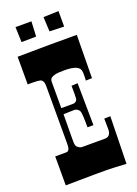

<svg xmlns="http://www.w3.org/2000/svg" viewBox="-169 -975 748 1046"><g transform="rotate(-20 205.5 -451.5)"><path d="M87.9 -168Q108.9 -168 108.9 -206.1V-544.9Q108.9 -578.6 88.9 -584.5Q76.7 -587.9 44.9 -587.9H17.1V-748Q61 -748.5 101.1 -749L200.7 -750H360.8L357.9 -500L321.8 -499Q323.2 -509.3 323.2 -534.2Q323.2 -559.1 315.9 -568.4Q308.6 -577.6 295.4 -583Q272 -591.8 232.4 -591.8Q192.9 -591.8 177.5 -587.9Q162.1 -584 154.8 -578.6Q145 -571.3 145 -555.2V-403.8H214.8Q223.1 -403.8 230.5 -409.9Q237.8 -416 238.5 -427.5Q239.3 -439 239.3 -450.7Q239.3 -450.7 239.3 -473.1Q239.3 -485.8 238.8 -499L274.9 -501L277.8 -256.8H243.2V-289.6Q242.7 -303.2 242.2 -317.4Q241.2 -346.7 235.6 -354.5Q230 -362.3 224.6 -365.2Q216.3 -370.1 209 -370.1Q193.4 -370.1 176.3 -369.4Q159.2 -368.7 145 -368.2Q144.5 -333 144.5 -302.2L144 -249V-209Q144 -186 153.3 -177.7Q167 -166 179.2 -166H311Q346.2 -166 346.2 -209L345.7 -248.5Q345.2 -259.3 345.2 -270L380.9 -271L375 2.9Q290.5 -2 259.3 -2H212.9H189L97.7 -1Q62 -0.5 23.9 0V-168ZM153.8 -903.8 149.4 -816.9 64.5 -815.9 61.5 -903.8ZM311.5 -905.8V-815.9L227.5 -818.8L223.6 -902.8Z"/></g></svg>

Font: Smokum
Style: Regular
Weight: 400
Designer: Astigmatic (AOETI)
Foundry: Astigmatic (AOETI)
Version: Version 1.001